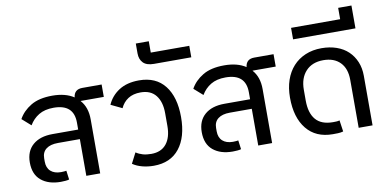

<svg xmlns="http://www.w3.org/2000/svg" viewBox="-76 -1029 2558 1267"><g transform="rotate(-10 1203.5 -395.5)"><path d="M241 10Q159 10 110 -30.5Q61 -71 61 -151Q61 -227 109 -268.5Q157 -310 241 -310H413V-357Q413 -480 278 -480Q218 -480 178.5 -456Q139 -432 115 -391L56 -443Q84 -494 139 -527Q194 -560 283 -560Q371 -560 427 -523Q433 -576 488 -576H617V-493H462V-492Q506 -443 506 -362V0H413V-246H266Q215 -246 187 -224.5Q159 -203 159 -162V-140Q159 -98 184 -75.5Q209 -53 253 -53Q265 -53 274 -54Q283 -55 289 -56L297 4Q290 7 272.5 8.5Q255 10 241 10Z M864 12Q824 12 787.5 2.5Q751 -7 723 -26L759 -96Q780 -82 804.5 -75Q829 -68 861 -68Q927 -68 962 -111Q997 -154 997 -231V-317Q997 -393 962.5 -436.5Q928 -480 861 -480Q810 -480 776.5 -458Q743 -436 726 -398L651 -434Q676 -491 729.5 -525.5Q783 -560 864 -560Q977 -560 1036.5 -484Q1096 -408 1096 -274Q1096 -140 1036 -64Q976 12 864 12Z M981 -650Q932 -650 909 -673.5Q886 -697 886 -737V-803H973V-727H1231V-650Z M1393 10Q1311 10 1262 -30.5Q1213 -71 1213 -151Q1213 -227 1261 -268.5Q1309 -310 1393 -310H1565V-357Q1565 -480 1430 -480Q1370 -480 1330.5 -456Q1291 -432 1267 -391L1208 -443Q1236 -494 1291 -527Q1346 -560 1435 -560Q1523 -560 1579 -523Q1585 -576 1640 -576H1769V-493H1614V-492Q1658 -443 1658 -362V0H1565V-246H1418Q1367 -246 1339 -224.5Q1311 -203 1311 -162V-140Q1311 -98 1336 -75.5Q1361 -53 1405 -53Q1417 -53 1426 -54Q1435 -55 1441 -56L1449 4Q1442 7 1424.5 8.5Q1407 10 1393 10Z M2063 12Q1950 12 1888 -64.5Q1826 -141 1826 -274Q1826 -339 1844 -391.5Q1862 -444 1896 -481.5Q1930 -519 1978.5 -539.5Q2027 -560 2087 -560Q2142 -560 2187.5 -544Q2233 -528 2264.5 -498Q2296 -468 2313.5 -426Q2331 -384 2331 -332V0H2238V-322Q2238 -397 2197.5 -438.5Q2157 -480 2085 -480Q2010 -480 1967.5 -434Q1925 -388 1925 -310V-238Q1925 -154 1962.5 -110Q2000 -66 2078 -66Q2089 -66 2100 -66.5Q2111 -67 2122 -70L2133 6Q2116 11 2097 11.5Q2078 12 2063 12Z M1913 -727H2242V-803H2331V-650H1913Z"/></g></svg>

Font: IBM Plex Sans Thai Text
Style: Regular
Weight: 450
Designer: Mike Abbink, Paul van der Laan, Pieter van Rosmalen, Ben Mitchell, Mark Frömberg
Foundry: Bold Monday
Version: Version 1.1